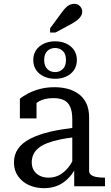

<svg xmlns="http://www.w3.org/2000/svg" viewBox="-20 -974 582 1004"><path d="M368 0V-82Q357 -63 343 -48Q318 -20 285 -5Q252 10 210 10Q167 10 131.5 -6Q96 -22 74.5 -52.5Q53 -83 53 -124Q53 -165 74 -195.5Q95 -226 137 -248Q179 -270 241 -285Q293 -297 358 -305V-350Q358 -392 346.5 -416.5Q335 -441 313 -451Q291 -461 259 -461Q210 -461 179 -441Q175 -439 171 -436V-355H84V-458Q99 -470 124.5 -484Q150 -498 186 -508Q222 -518 265 -518Q300 -518 332 -510Q364 -502 390 -483.5Q416 -465 431 -434.5Q446 -404 446 -359V-81Q446 -67 457 -59Q468 -51 486.5 -48Q505 -45 529 -45V0ZM358 -255Q324 -251 296 -245Q257 -237 228.5 -226Q200 -215 182 -200.5Q164 -186 155 -167Q146 -148 146 -125Q146 -101 157 -83Q168 -65 188 -55Q208 -45 234 -45Q269 -45 296.5 -62Q324 -79 346 -110Q352 -119 358 -130ZM211 -660Q211 -629 227.5 -613Q244 -597 268 -597Q292 -597 308.5 -613Q325 -629 325 -660Q325 -692 308.5 -707.5Q292 -723 268 -723Q244 -723 227.5 -707.5Q211 -692 211 -660ZM382 -660Q382 -629 366.5 -607Q351 -585 325.5 -573.5Q300 -562 268 -562Q237 -562 211 -573.5Q185 -585 169.5 -607Q154 -629 154 -660Q154 -691 169.5 -713Q185 -735 211 -746.5Q237 -758 268 -758Q300 -758 325.5 -746.5Q351 -735 366.5 -713Q382 -691 382 -660ZM306 -913 242 -826V-804H270L352 -848Q370 -858 383 -868Q396 -878 403 -889.5Q410 -901 410 -913Q410 -929 398.5 -941.5Q387 -954 368 -954Q356 -954 345 -949Q334 -944 325 -935Q316 -926 306 -913Z"/></svg>

Font: Roboto Serif 20pt
Style: Regular
Weight: 400
Designer: Greg Gazdowicz
Foundry: Commercial Type
Version: Version 1.008